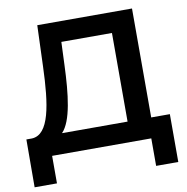

<svg xmlns="http://www.w3.org/2000/svg" viewBox="-91 -788 997 1024"><g transform="rotate(-10 408.0 -275.5)"><path d="M14 149H135V0H672V149H792V-110H691V-700H178L170 -478C163 -273 140 -114 45 -110H15ZM208 -110C262 -166 278 -307 284 -466L289 -590H563V-110Z"/></g></svg>

Font: Chess Sans SemiBold
Style: Regular
Weight: 600
Designer: Wolf Bōese
Foundry: Wolf Bōese
Version: Version 7.223;Glyphs 3.3 (3306)